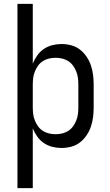

<svg xmlns="http://www.w3.org/2000/svg" viewBox="-20 -755 565 990"><path d="M70 215V-735H149V-427Q158 -449 172 -469Q186 -489 206 -502.5Q226 -516 249.5 -522Q273 -528 297 -528Q322 -528 347 -521.5Q372 -515 392 -499.5Q412 -484 426.5 -462.5Q441 -441 449 -417Q457 -393 460 -368Q463 -343 463 -318V-202Q463 -177 460 -152Q457 -127 449 -103Q441 -79 426.5 -57.5Q412 -36 392 -20.5Q372 -5 347 1.5Q322 8 297 8Q273 8 249.5 2Q226 -4 206 -17.5Q186 -31 172 -51Q158 -71 149 -93V215ZM267 -63Q284 -63 301 -67Q318 -71 332.5 -80.5Q347 -90 357 -104Q367 -118 373.5 -134.5Q380 -151 382 -168Q384 -185 384 -202V-318Q384 -335 382 -352Q380 -369 373.5 -385.5Q367 -402 357 -416Q347 -430 332.5 -439.5Q318 -449 301 -453Q284 -457 267 -457Q249 -457 232 -453Q215 -449 200.5 -439.5Q186 -430 176 -416Q166 -402 159.5 -385.5Q153 -369 151 -352Q149 -335 149 -318V-202Q149 -185 151 -168Q153 -151 159.5 -134.5Q166 -118 176 -104Q186 -90 200.5 -80.5Q215 -71 232 -67Q249 -63 267 -63Z"/></svg>

Font: Iosevka Pride
Style: Regular
Weight: 400
Monospace: yes
Designer: Belleve Invis
Foundry: Belleve Invis
Version: Version 30.3.1; ttfautohint (v1.8.4)